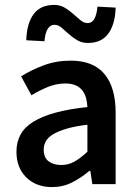

<svg xmlns="http://www.w3.org/2000/svg" viewBox="-20 -750 556 782"><path d="M338 -575Q313 -575 294 -586.5Q275 -598 259.5 -612Q244 -626 230.5 -637.5Q217 -649 202 -649Q167 -649 161 -582L87 -586Q89 -655 117 -692.5Q145 -730 200 -730Q225 -730 244 -718.5Q263 -707 278.5 -693Q294 -679 308 -667.5Q322 -656 337 -656Q355 -656 364.5 -673.5Q374 -691 377 -723L451 -719Q449 -651 421 -613Q393 -575 338 -575ZM192 12Q127 12 87 -27.5Q47 -67 47 -132Q47 -171 63.5 -201.5Q80 -232 115.5 -254Q151 -276 205.5 -291Q260 -306 336 -314Q335 -333 330.5 -350.5Q326 -368 315.5 -381.5Q305 -395 288 -402.5Q271 -410 246 -410Q210 -410 175.5 -396Q141 -382 108 -362L66 -439Q107 -465 158 -484Q209 -503 268 -503Q360 -503 405.5 -448.5Q451 -394 451 -291V0H356L348 -54H344Q311 -26 273.5 -7Q236 12 192 12ZM229 -78Q259 -78 283.5 -92Q308 -106 336 -132V-242Q286 -236 252 -226Q218 -216 197 -203.5Q176 -191 167 -175Q158 -159 158 -141Q158 -108 178 -93Q198 -78 229 -78Z"/></svg>

Font: TypoPRO Source Sans Pro
Style: Regular
Weight: 600
Designer: Paul D. Hunt
Foundry: Adobe Systems Incorporated
Version: Version 2.020;PS 2.000;hotconv 1.0.86;makeotf.lib2.5.63406